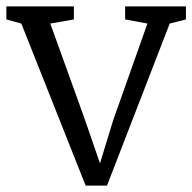

<svg xmlns="http://www.w3.org/2000/svg" viewBox="-21 -575 604 603"><path d="M-1 -514V-555H211V-514L137 -501L244 -204L293 -62L335 -199L442 -501L372 -514V-555H563V-514L512 -501L315 8H248L46 -501Z"/></svg>

Font: Merriweather 7pt Light
Style: Regular
Weight: 300
Designer: Eben Sorkin
Foundry: Eben Sorkin
Version: Version 2.200;gftools[0.9.31]